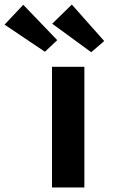

<svg xmlns="http://www.w3.org/2000/svg" viewBox="-77 -822 542 842"><path d="M151 0V-529H293V0ZM323 -593 152 -718 238 -802 380 -642ZM120 -595 -57 -714 25 -801 174 -646Z"/></svg>

Font: Lexend Mega SemiBold
Style: Regular
Weight: 600
Designer: Bonnie Shaver-Troup, Thomas Jockin
Foundry: Lexend
Version: Version 1.007